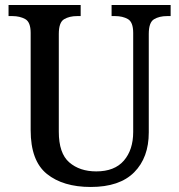

<svg xmlns="http://www.w3.org/2000/svg" viewBox="-20 -734 714 764"><path d="M341 10Q231 10 166.5 -42Q102 -94 102 -216V-603Q102 -646 80.5 -658Q59 -670 29 -670H14V-714H301V-670H287Q256 -670 235 -657.5Q214 -645 214 -599V-210Q214 -124 255.5 -88Q297 -52 363 -52Q436 -52 473 -95Q510 -138 510 -209V-603Q510 -646 489 -658Q468 -670 438 -670H424V-714H659V-670H645Q614 -670 593 -657.5Q572 -645 572 -599V-207Q572 -107 514 -48.5Q456 10 341 10Z"/></svg>

Font: Noto Serif Georgian SemiCondensed Medium
Style: Regular
Weight: 500
Width: 4
Designer: Monotype Design Team, Akaki Razmadze
Foundry: Google LLC
Version: Version 2.003; ttfautohint (v1.8.4.7-5d5b)